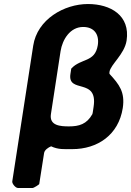

<svg xmlns="http://www.w3.org/2000/svg" viewBox="-20 -734 651 954"><path d="M175 180 199 27C201 11 221 -2 234 -7C270 10 299 7 339 7C464 7 569 -63 590 -197C602 -276 573 -314 524 -367C523 -368 524 -375 524 -377C530 -414 598 -464 609 -532C628 -657 530 -714 417 -714C299 -714 165 -638 145 -507L41 167C39 178 57 200 69 200H142C148 200 175 183 175 180ZM393 -600C448 -600 474 -563 466 -510C452 -422 382 -446 334 -393L330 -367C314 -266 468 -351 445 -203C444 -198 441 -172 439 -167C411 -117 373 -106 323 -106C281 -106 224 -109 233 -167L281 -480C290 -537 328 -600 393 -600Z"/></svg>

Font: Asimov Print
Style: CIt
Weight: 500
Designer: Google
Version: Version 2.000980: 2014